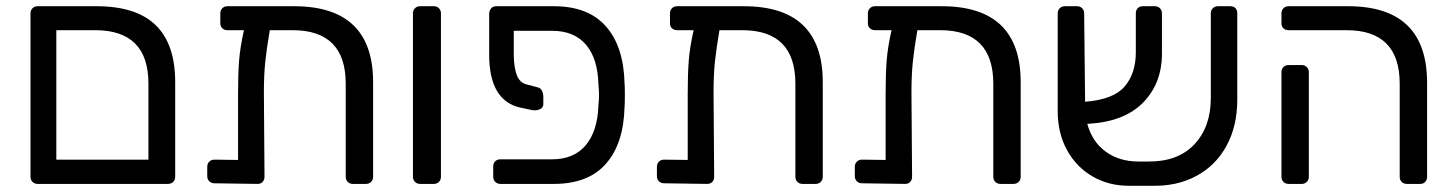

<svg xmlns="http://www.w3.org/2000/svg" viewBox="-20 -591 4678 617"><path d="M78 -23V-548Q78 -558 84.5 -564.5Q91 -571 101 -571H290Q418 -571 480.5 -510Q543 -449 543 -327V-23Q543 -13 536.5 -6.5Q530 0 520 0H101Q91 0 84.5 -6.5Q78 -13 78 -23ZM457 -78V-322Q457 -494 286 -494H161V-78Z M1179 -327V-23Q1179 -13 1172.5 -6.5Q1166 0 1156 0H1114Q1104 0 1097.5 -6.5Q1091 -13 1091 -23V-322Q1091 -494 920 -494H847Q837 -436 832.5 -393Q828 -350 828 -295L830 -23Q830 -13 824 -6.5Q818 0 808 0L669 -2Q659 -2 652.5 -8.5Q646 -15 646 -25V-55Q646 -65 652.5 -71.5Q659 -78 669 -78L745 -77V-291Q745 -355 748.5 -398Q752 -441 764 -494H711Q701 -494 694.5 -500Q688 -506 688 -516V-548Q688 -558 694.5 -564.5Q701 -571 711 -571H925Q1179 -571 1179 -327Z M1307 -23V-548Q1307 -558 1313.5 -564.5Q1320 -571 1330 -571H1374Q1384 -571 1390.5 -564.5Q1397 -558 1397 -548V-23Q1397 -13 1390.5 -6.5Q1384 0 1374 0H1330Q1320 0 1313.5 -6.5Q1307 -13 1307 -23Z M1631 -412Q1632 -372 1641 -349Q1650 -326 1671 -320L1709 -310Q1717 -308 1721.5 -299.5Q1726 -291 1726 -279V-256Q1726 -245 1715 -240Q1704 -235 1691 -237L1653 -245Q1552 -267 1552 -415V-548Q1553 -559 1559 -565Q1565 -571 1575 -571H1760Q1870 -571 1927 -506.5Q1984 -442 1987 -324Q1988 -314 1988 -286Q1988 -257 1987 -247Q1984 -129 1927 -64.5Q1870 0 1760 0H1588Q1578 0 1571.5 -6.5Q1565 -13 1565 -23V-56Q1565 -67 1571.5 -73Q1578 -79 1588 -79H1754Q1824 -79 1862 -124Q1900 -169 1903 -251Q1905 -271 1905 -286Q1905 -300 1903 -320Q1901 -403 1863 -447.5Q1825 -492 1754 -492H1631Z M2624 -327V-23Q2624 -13 2617.5 -6.5Q2611 0 2601 0H2559Q2549 0 2542.5 -6.5Q2536 -13 2536 -23V-322Q2536 -494 2365 -494H2292Q2282 -436 2277.5 -393Q2273 -350 2273 -295L2275 -23Q2275 -13 2269 -6.5Q2263 0 2253 0L2114 -2Q2104 -2 2097.5 -8.5Q2091 -15 2091 -25V-55Q2091 -65 2097.5 -71.5Q2104 -78 2114 -78L2190 -77V-291Q2190 -355 2193.5 -398Q2197 -441 2209 -494H2156Q2146 -494 2139.5 -500Q2133 -506 2133 -516V-548Q2133 -558 2139.5 -564.5Q2146 -571 2156 -571H2370Q2624 -571 2624 -327Z M3260 -327V-23Q3260 -13 3253.5 -6.5Q3247 0 3237 0H3195Q3185 0 3178.5 -6.5Q3172 -13 3172 -23V-322Q3172 -494 3001 -494H2928Q2918 -436 2913.5 -393Q2909 -350 2909 -295L2911 -23Q2911 -13 2905 -6.5Q2899 0 2889 0L2750 -2Q2740 -2 2733.5 -8.5Q2727 -15 2727 -25V-55Q2727 -65 2733.5 -71.5Q2740 -78 2750 -78L2826 -77V-291Q2826 -355 2829.5 -398Q2833 -441 2845 -494H2792Q2782 -494 2775.5 -500Q2769 -506 2769 -516V-548Q2769 -558 2775.5 -564.5Q2782 -571 2792 -571H3006Q3260 -571 3260 -327Z M3956 -548V-270Q3956 -186 3921.5 -122.5Q3887 -59 3824.5 -25.5Q3762 8 3681 6H3607Q3543 6 3491 -24Q3439 -54 3409 -108.5Q3379 -163 3379 -234V-548Q3379 -558 3385.5 -564.5Q3392 -571 3402 -571H3441Q3451 -571 3457.5 -564.5Q3464 -558 3464 -548L3467 -264Q3558 -271 3594 -313Q3630 -355 3630 -423V-548Q3630 -558 3636 -564.5Q3642 -571 3652 -571H3691Q3701 -571 3707.5 -564.5Q3714 -558 3714 -548V-419Q3714 -323 3653 -261Q3592 -199 3474 -193Q3490 -135 3533.5 -103.5Q3577 -72 3638 -72H3670Q3765 -71 3818 -127Q3871 -183 3871 -276V-548Q3871 -558 3877.5 -564.5Q3884 -571 3894 -571H3933Q3944 -571 3950 -565Q3956 -559 3956 -548Z M4478 -23V-322Q4478 -494 4307 -494H4121Q4111 -494 4104.5 -500Q4098 -506 4098 -516V-548Q4098 -558 4104.5 -564.5Q4111 -571 4121 -571H4312Q4566 -571 4566 -325V-23Q4566 -13 4560 -6.5Q4554 0 4544 0H4501Q4491 0 4484.5 -6.5Q4478 -13 4478 -23ZM4098 -23V-359Q4098 -369 4104.5 -375.5Q4111 -382 4121 -382H4163Q4173 -382 4179.5 -375.5Q4186 -369 4186 -359V-23Q4186 -13 4179.5 -6.5Q4173 0 4163 0H4121Q4111 0 4104.5 -6.5Q4098 -13 4098 -23Z"/></svg>

Font: Contemporary
Style: Regular
Weight: 400
Designer: Victor Tran
Foundry: Victor Tran
Version: Version 1.100